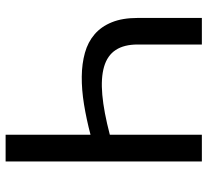

<svg xmlns="http://www.w3.org/2000/svg" viewBox="-48 -708 756 701"><g transform="rotate(90 330.5 -358.0)"><path d="M570 -716.5V0H472.5V-310Q415.5 -295 361.5 -286.2Q307.5 -277.5 260.2 -278Q213 -278.5 173.5 -289.5Q134 -300.5 105.8 -324.8Q77.5 -349 61.8 -387.8Q46 -426.5 46 -482.5V-716.5H143V-482Q143 -432.5 163 -402Q183 -371.5 224 -359.5Q265 -347.5 326.8 -353Q388.5 -358.5 472.5 -380.5V-716.5Z"/></g></svg>

Font: Lato 2
Style: Regular
Weight: 400
Designer: Lukasz Dziedzic with Adam Twardoch and Botio Nikoltchev
Foundry: tyPoland Lukasz Dziedzic
Version: Version 2.015; 2015-08-06; http://www.latofonts.com/